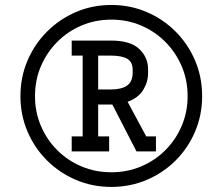

<svg xmlns="http://www.w3.org/2000/svg" viewBox="-20 -735 882 761"><path d="M421.4 5.9Q346.2 5.9 281 -22Q215.8 -49.8 166.3 -99.1Q116.7 -148.4 88.9 -213.9Q61 -279.3 61 -354Q61 -429.2 88.9 -494.6Q116.7 -560.1 166.3 -609.6Q215.8 -659.2 281 -687.3Q346.2 -715.3 421.4 -715.3Q496.1 -715.3 561.5 -687.3Q627 -659.2 676.3 -609.6Q725.6 -560.1 753.4 -494.6Q781.2 -429.2 781.2 -354Q781.2 -279.3 753.4 -213.9Q725.6 -148.4 676.3 -99.1Q627 -49.8 561.5 -22Q496.1 5.9 421.4 5.9ZM421.4 -52.2Q484.4 -52.2 539.3 -75.4Q594.2 -98.6 635.5 -139.9Q676.8 -181.2 700.2 -236.1Q723.6 -291 723.6 -354Q723.6 -417.5 700.2 -472.4Q676.8 -527.3 635.5 -568.8Q594.2 -610.4 539.3 -633.8Q484.4 -657.2 421.4 -657.2Q357.9 -657.2 303 -633.8Q248 -610.4 206.8 -568.8Q165.5 -527.3 142.1 -472.4Q118.7 -417.5 118.7 -354Q118.7 -291 142.1 -236.1Q165.5 -181.2 206.8 -139.9Q248 -98.6 303 -75.4Q357.9 -52.2 421.4 -52.2ZM264.2 -134.8V-194.3H307.6V-514.6H264.2V-574.2H420.4Q496.6 -574.2 531.7 -541Q566.9 -507.8 566.9 -460.4V-444.8Q566.9 -409.7 547.4 -378.2Q527.8 -346.7 485.8 -331.5L559.6 -194.3H598.1V-134.8H521L425.3 -320.8Q422.9 -320.8 420.4 -320.8H369.1V-194.3H412.6V-134.8ZM418.9 -380.4Q461.9 -380.4 483.9 -396Q505.9 -411.6 505.9 -447.8V-457.5Q505.9 -489.3 484.4 -502Q462.9 -514.6 418.9 -514.6H369.1V-380.4Z"/></svg>

Font: Kay Pho Du Medium
Style: Regular
Weight: 500
Designer: Victor Gaultney, Khu Oo Reh
Foundry: SIL International
Version: Version 3.000